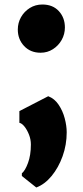

<svg xmlns="http://www.w3.org/2000/svg" viewBox="-20 -582 367 852"><path d="M77 199V187Q91.5 175.5 104.2 141.2Q117 107 117 59Q117 37 108.8 15.8Q100.5 -5.5 88.8 -20.2Q77 -35 66 -37V-89L194 -155Q222 -144.5 240.2 -117.2Q258.5 -90 267.2 -56.8Q276 -23.5 276 5Q276 60.5 257.8 111.2Q239.5 162 209 199Q178.5 236 141 250ZM160 -348Q115 -348 87 -377.8Q59 -407.5 59 -451Q59 -480.5 73.2 -505.8Q87.5 -531 112.2 -546.5Q137 -562 168 -562Q214 -562 241 -532.8Q268 -503.5 268 -460Q268 -430.5 253.8 -405Q239.5 -379.5 215 -363.8Q190.5 -348 160 -348Z"/></svg>

Font: Koeln Type Sans ExtraBold
Style: Regular
Weight: 800
Designer: Eben Sorkin
Foundry: Eben Sorkin
Version: Version 2.001